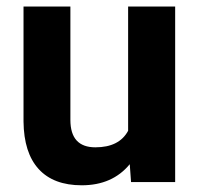

<svg xmlns="http://www.w3.org/2000/svg" viewBox="-20 -548 600 578"><path d="M370.6 -53.7Q318.4 9.8 226.1 9.8Q141.1 9.8 96.4 -39.1Q51.8 -87.9 50.8 -182.1V-528.3H191.9V-187Q191.9 -104.5 267.1 -104.5Q338.9 -104.5 365.7 -154.3V-528.3H507.3V0H374.5Z"/></svg>

Font: Vazir
Style: Bold
Weight: 700
Designer: Saber Rastikerdar
Foundry: Saber Rastikerdar
Version: Version 30.0.0